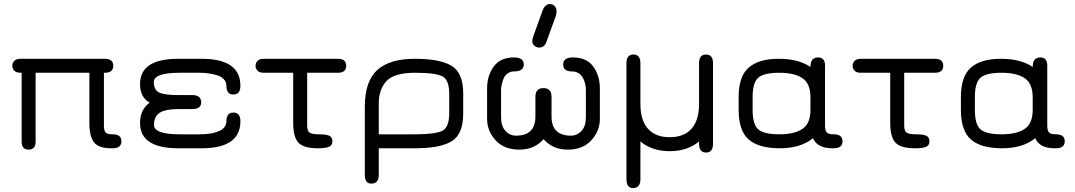

<svg xmlns="http://www.w3.org/2000/svg" viewBox="-20 -746 5407 966"><path d="M429.7 -379.9H159.2V-34.2Q159.2 6.8 124 6.8Q88.9 6.8 88.9 -34.2V-379.9H84Q61.5 -379.9 51.8 -390.6Q42 -401.4 42 -415Q42 -428.7 51.8 -439.5Q61.5 -450.2 84 -450.2H507.8Q549.8 -450.2 549.8 -415Q549.8 -379.9 507.8 -379.9H502.9V-114.3Q502.9 -87.9 511.7 -79.1Q520.5 -70.3 546.9 -70.3Q590.8 -70.3 590.8 -35.2Q590.8 0 546.9 0H539.1Q476.6 0 453.1 -29.8Q429.7 -59.6 429.7 -127Z M947.3 -197.3H879.9Q813.5 -197.3 784.2 -179.2Q754.9 -161.1 754.9 -117.2Q754.9 -70.3 883.8 -70.3H987.3Q1024.4 -70.3 1057.6 -78.1Q1119.1 -93.8 1119.1 -135.7Q1119.1 -179.7 1154.3 -179.7Q1189.5 -179.7 1189.5 -135.7Q1189.5 0 994.1 0H877Q684.6 0 684.6 -127Q684.6 -195.3 733.4 -229.5Q684.6 -255.9 684.6 -323.2Q684.6 -450.2 877 -450.2H994.1Q1189.5 -450.2 1189.5 -314.5Q1189.5 -270.5 1154.3 -270.5Q1119.1 -270.5 1119.1 -314.5Q1119.1 -335 1104.5 -349.1Q1089.8 -363.3 1066.4 -369.1Q1024.4 -379.9 987.3 -379.9H883.8Q753.9 -379.9 753.9 -333Q753.9 -293.9 780.3 -280.8Q806.6 -267.6 879.9 -267.6H947.3Q992.2 -267.6 992.2 -230.5Q992.2 -197.3 947.3 -197.3Z M1579.1 0Q1506.8 0 1481 -28.8Q1455.1 -57.6 1455.1 -127V-379.9H1307.6Q1285.2 -379.9 1275.4 -390.6Q1265.6 -401.4 1265.6 -415Q1265.6 -428.7 1275.4 -439.5Q1285.2 -450.2 1307.6 -450.2H1679.7Q1721.7 -450.2 1721.7 -415Q1721.7 -379.9 1679.7 -379.9H1525.4V-114.3Q1525.4 -87.9 1537.1 -79.1Q1548.8 -70.3 1585 -70.3Q1621.1 -70.3 1636.7 -63Q1652.3 -55.7 1652.3 -35.2Q1652.3 -14.6 1635.3 -7.3Q1618.2 0 1579.1 0Z M1885.7 -226.6V-70.3H2067.4Q2172.9 -70.3 2206.5 -88.4Q2240.2 -106.4 2240.2 -176.8V-273.4Q2240.2 -343.8 2206.1 -361.8Q2171.9 -379.9 2067.9 -379.9Q1963.9 -379.9 1924.8 -338.4Q1885.7 -296.9 1885.7 -226.6ZM2310.5 -276.4V-173.8Q2310.5 -71.3 2252.9 -35.6Q2195.3 0 2067.4 0H1885.7V133.8Q1885.7 177.7 1848.6 177.7Q1815.4 177.7 1815.4 133.8V-208Q1815.4 -336.9 1877.9 -393.6Q1940.4 -450.2 2067.4 -450.2Q2194.3 -450.2 2252.4 -414.6Q2310.5 -378.9 2310.5 -276.4Z M2747.1 -725.6Q2761.7 -725.6 2771 -714.8Q2780.3 -704.1 2780.3 -691.4Q2780.3 -678.7 2777.3 -668L2729.5 -536.1Q2719.7 -506.8 2693.4 -506.8Q2678.7 -506.8 2668.5 -516.1Q2658.2 -525.4 2658.2 -537.1Q2658.2 -548.8 2662.1 -560.5L2710 -693.4Q2722.7 -725.6 2747.1 -725.6ZM2714.8 -45.9Q2668.9 6.8 2592.8 6.8Q2516.6 6.8 2473.6 -40Q2430.7 -86.9 2430.7 -147.5V-300.8Q2430.7 -365.2 2463.9 -411.1Q2497.1 -457 2566.4 -457Q2615.2 -457 2615.2 -421.9Q2615.2 -386.7 2566.4 -386.7Q2545.9 -386.7 2532.2 -375Q2518.6 -365.2 2512.7 -347.7Q2501 -317.4 2501 -293V-155.3Q2501 -111.3 2522.9 -87.4Q2544.9 -63.5 2576.2 -63.5Q2673.8 -63.5 2673.8 -160.2V-258.8Q2673.8 -302.7 2714.4 -302.7Q2754.9 -302.7 2754.9 -258.8V-160.2Q2754.9 -63.5 2852.5 -63.5Q2883.8 -63.5 2905.8 -87.4Q2927.7 -111.3 2927.7 -155.3V-293Q2927.7 -317.4 2918.9 -340.8Q2901.4 -386.7 2857.4 -386.7Q2813.5 -386.7 2813.5 -421.9Q2813.5 -457 2862.3 -457Q2931.6 -457 2964.8 -411.1Q2998 -365.2 2998 -300.8V-147.5Q2998 -86.9 2955.1 -40Q2912.1 6.8 2836.4 6.8Q2760.7 6.8 2714.8 -45.9Z M3497.1 -427.7Q3497.1 -471.7 3532.2 -471.7Q3567.4 -471.7 3567.4 -427.7V-23.4Q3567.4 21.5 3532.2 21.5Q3497.1 21.5 3497.1 -23.4V-34.2Q3438.5 14.6 3349.6 14.6Q3260.7 14.6 3202.1 -34.2V155.3Q3202.1 200.2 3165 200.2Q3131.8 200.2 3131.8 155.3V-427.7Q3131.8 -471.7 3167 -471.7Q3202.1 -471.7 3202.1 -427.7V-222.7Q3202.1 -141.6 3239.7 -98.6Q3277.3 -55.7 3349.6 -55.7Q3421.9 -55.7 3459.5 -98.6Q3497.1 -141.6 3497.1 -222.7Z M4174.8 0H4168Q4091.8 0 4070.3 -50.8Q4008.8 0 3903.3 0Q3797.9 0 3747.1 -43.9Q3696.3 -87.9 3696.3 -193.4V-256.8Q3696.3 -362.3 3747.1 -406.2Q3797.9 -450.2 3897.5 -450.2Q3997.1 -450.2 4057.6 -409.2Q4057.6 -457 4095.7 -457Q4130.9 -457 4130.9 -416V-115.2Q4130.9 -88.9 4139.6 -79.6Q4148.4 -70.3 4174.8 -70.3Q4218.8 -70.3 4218.8 -35.2Q4218.8 0 4174.8 0ZM3766.6 -256.8V-193.4Q3766.6 -119.1 3795.4 -94.7Q3824.2 -70.3 3900.9 -70.3Q3977.5 -70.3 4017.6 -97.7Q4057.6 -125 4057.6 -193.4V-256.8Q4057.6 -325.2 4017.6 -352.5Q3977.5 -379.9 3900.9 -379.9Q3824.2 -379.9 3795.4 -355.5Q3766.6 -331.1 3766.6 -256.8Z M4583 0Q4510.7 0 4484.9 -28.8Q4459 -57.6 4459 -127V-379.9H4311.5Q4289.1 -379.9 4279.3 -390.6Q4269.5 -401.4 4269.5 -415Q4269.5 -428.7 4279.3 -439.5Q4289.1 -450.2 4311.5 -450.2H4683.6Q4725.6 -450.2 4725.6 -415Q4725.6 -379.9 4683.6 -379.9H4529.3V-114.3Q4529.3 -87.9 4541 -79.1Q4552.7 -70.3 4588.9 -70.3Q4625 -70.3 4640.6 -63Q4656.2 -55.7 4656.2 -35.2Q4656.2 -14.6 4639.2 -7.3Q4622.1 0 4583 0Z M5293 0H5286.1Q5210 0 5188.5 -50.8Q5127 0 5021.5 0Q4916 0 4865.2 -43.9Q4814.5 -87.9 4814.5 -193.4V-256.8Q4814.5 -362.3 4865.2 -406.2Q4916 -450.2 5015.6 -450.2Q5115.2 -450.2 5175.8 -409.2Q5175.8 -457 5213.9 -457Q5249 -457 5249 -416V-115.2Q5249 -88.9 5257.8 -79.6Q5266.6 -70.3 5293 -70.3Q5336.9 -70.3 5336.9 -35.2Q5336.9 0 5293 0ZM4884.8 -256.8V-193.4Q4884.8 -119.1 4913.6 -94.7Q4942.4 -70.3 5019 -70.3Q5095.7 -70.3 5135.7 -97.7Q5175.8 -125 5175.8 -193.4V-256.8Q5175.8 -325.2 5135.7 -352.5Q5095.7 -379.9 5019 -379.9Q4942.4 -379.9 4913.6 -355.5Q4884.8 -331.1 4884.8 -256.8Z"/></svg>

Font: Jura
Style: DemiBold
Weight: 600
Version: Version 2.5